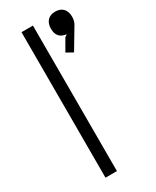

<svg xmlns="http://www.w3.org/2000/svg" viewBox="-215 -903 779 960"><g transform="rotate(-30 174.0 -422.5)"><path d="M156 -840V0H90V-840ZM348 -781Q348 -757 338 -740L267 -621L229 -642L267 -708L281 -718Q226 -724 226 -781Q226 -811 242 -828Q258 -845 287 -845Q316 -845 332 -828Q348 -811 348 -781Z"/></g></svg>

Font: Sinkin Sans 300 Light
Style: Regular
Weight: 300
Designer: Keith Bates
Foundry: K-Type
Version: Sinkin Sans (version 1.0)  by Keith Bates   •   © 2014   www